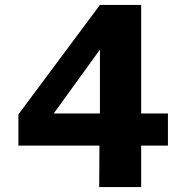

<svg xmlns="http://www.w3.org/2000/svg" viewBox="-20 -762 750 782"><path d="M555 -742V-300H664V-169H555V0H384L385 -169H55V-296L387 -742ZM387 -300V-560L199 -300Z"/></svg>

Font: Morrison
Style: Bold
Weight: 700
Designer: Pablo Impallari, Rodrigo Fuenzalida (Modified by Dan O. Williams)
Version: Version 0.03;June 6, 2019;FontCreator 11.5.0.2425 64-bit; tt